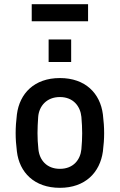

<svg xmlns="http://www.w3.org/2000/svg" viewBox="-20 -889 574 920"><path d="M267 11C389 11 459 -63 473 -163C477 -195 479 -223 479 -251C479 -279 477 -308 473 -341C460 -442 389 -515 267 -515C144 -515 74 -441 61 -341C57 -308 55 -279 55 -251C55 -223 57 -195 61 -163C73 -63 144 11 267 11ZM267 -80C203 -80 169 -123 164 -174C158 -229 159 -272 163 -329C167 -380 203 -424 267 -424C331 -424 365 -380 370 -329C375 -271 375 -229 370 -174C365 -123 331 -80 267 -80ZM213 -592H321V-700H213ZM132 -787H402V-869H132Z"/></svg>

Font: Finlandica Medium
Style: Regular
Weight: 500
Designer: Niklas Ekholm, Juho Hiilivirta, Jaakko Suomalainen
Foundry: Helsinki Type Studio
Version: Version 2.000;Glyphs 3.2 (3202)